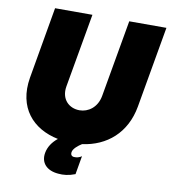

<svg xmlns="http://www.w3.org/2000/svg" viewBox="-96 -782 944 1063"><g transform="rotate(10 376.5 -250.0)"><path d="M303 199C331 202 362 199 398 185L416 81C404 90 388 94 373 93C359 92 353 82 355 69C358 49 384 28 405 15C541 -3 646 -91 673 -243L753 -700H544L468 -267C456 -200 406 -167 358 -167C300 -167 251 -210 264 -285L337 -700H127L57 -297C28 -125 124 -19 268 10C238 34 218 64 212 97C201 155 238 194 303 199Z"/></g></svg>

Font: Fixel Display 20240404 Black
Style: Italic
Weight: 900
Italic angle: -10°
Designer: AlfaBravo + MacPaw
Foundry: Kyrylo Tkachov, Marchela Mozhyna, Serhii Makarenko, Maria Weinstein, Zakhar Kryvoshyya
Version: Version 1.211;Glyphs 3.2 (3225)